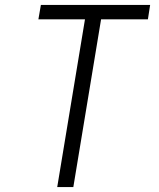

<svg xmlns="http://www.w3.org/2000/svg" viewBox="-20 -755 640 775"><path d="M211 0 323 -677H135L145 -735H586L577 -677H388L276 0Z"/></svg>

Font: Iosevka SS04 Light Extended
Style: Italic
Weight: 300
Width: 7
Italic angle: -9°
Monospace: yes
Designer: Belleve Invis
Foundry: Belleve Invis
Version: Version 19.0.0; ttfautohint (v1.8.4)